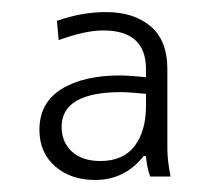

<svg xmlns="http://www.w3.org/2000/svg" viewBox="-20 -736 352 321"><path d="M224.1 -559.1V-579.1Q222.7 -579.1 206.8 -580.6Q190.9 -582 183.1 -582Q83 -582 83 -523.9Q83 -498.5 100.1 -482.7Q117.2 -466.8 147.9 -466.8Q186 -466.8 205.1 -491.9Q224.1 -517.1 224.1 -559.1ZM224.1 -606.9V-620.1Q224.1 -685.1 152.8 -685.1Q122.1 -685.1 78.1 -668.9L75.2 -701.2Q116.7 -715.8 157.2 -715.8Q203.6 -715.8 231.7 -692.1Q259.8 -668.5 259.8 -620.1V-486.8Q259.8 -468.8 265.1 -440.9H231Q225.1 -458 224.1 -475.1H220.2Q188.5 -435.1 139.2 -435.1Q98.1 -435.1 72 -458Q45.9 -481 45.9 -519Q45.9 -564 82.5 -586.9Q119.1 -609.9 181.2 -609.9Q187 -609.9 194.1 -609.4Q201.2 -608.9 210 -608.2Q218.8 -607.4 224.1 -606.9Z"/></svg>

Font: LT Hoop Light
Style: Regular
Weight: 300
Designer: Daniel Lyons
Foundry: LyonsType
Version: Version 1.000